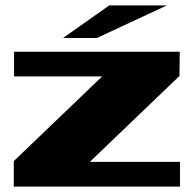

<svg xmlns="http://www.w3.org/2000/svg" viewBox="-20 -692 719 713"><path d="M385.7 -671.9H599.6L339.8 -550.8H213.9ZM646.5 -408.2H644.5L313.5 -90.8H648.4V1H31.2V-93.8L359.4 -408.2H32.2V-500H647.5L646.5 -409.2Z"/></svg>

Font: Polsku
Style: Regular
Weight: 400
Designer: Sebastien Sanfilippo
Version: Version 1.1